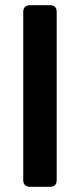

<svg xmlns="http://www.w3.org/2000/svg" viewBox="-20 -591 306 735"><path d="M93 124Q83 124 76 117.5Q69 111 69 100V-547Q69 -558 76 -564.5Q83 -571 93 -571H173Q184 -571 190.5 -564.5Q197 -558 197 -547V100Q197 111 190.5 117.5Q184 124 173 124Z"/></svg>

Font: Rubik AZ
Style: Regular
Weight: 500
Designer: Hubert and Fischer
Foundry: Hubert & Fischer
Version: Version 2.000